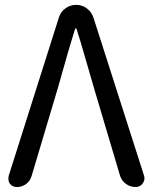

<svg xmlns="http://www.w3.org/2000/svg" viewBox="-20 -753 614 773"><path d="M47.9 0Q30.3 0 19.5 -13.7Q13.7 -23.4 13.7 -33.2Q13.7 -39.1 14.6 -43.9L216.8 -681.6Q223.6 -705.1 243.2 -719.2Q262.7 -733.4 286.6 -733.4Q310.5 -733.4 329.6 -719.2Q348.6 -705.1 356.4 -681.6L559.6 -46.9Q561.5 -41 561.5 -35.2Q561.5 -24.4 554.7 -14.6Q543.9 0 526.4 0Q503.9 0 486.3 -13.2Q468.8 -26.4 462.9 -46.9L358.4 -398.4Q349.6 -426.8 326.7 -507.8Q303.7 -588.9 288.1 -636.7Q287.1 -638.7 285.2 -638.7Q283.2 -638.7 282.2 -636.7Q259.8 -566.4 212.9 -398.4L107.4 -44.9Q101.6 -24.4 85 -12.2Q68.4 0 47.9 0Z"/></svg>

Font: Gen Jyuu Gothic Regular
Style: Regular
Weight: 400
Designer: [Source Han Sans]
Ryoko NISHIZUKA  (kana & ideographs); Paul D. Hunt (Latin, Greek & Cyrillic); Wenlong ZHANG  (bopomofo
Version: Version 1.002.20150607